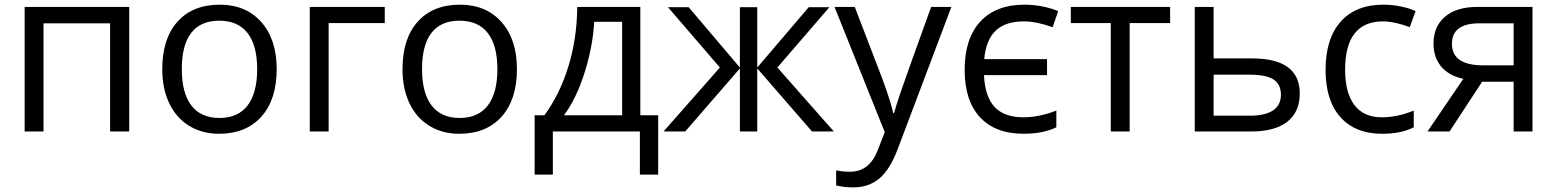

<svg xmlns="http://www.w3.org/2000/svg" viewBox="-20 -565 6691 825"><path d="M167 0H85.9V-535.2H535.2V0H453.1V-464.8H167Z M1168.9 -268.1Q1168.9 -137.2 1103 -63.7Q1037.1 9.8 920.9 9.8Q849.1 9.8 793.5 -23.9Q737.8 -57.6 707.5 -120.6Q677.2 -183.6 677.2 -268.1Q677.2 -398.9 742.7 -471.9Q808.1 -544.9 924.3 -544.9Q1036.6 -544.9 1102.8 -470.2Q1168.9 -395.5 1168.9 -268.1ZM761.2 -268.1Q761.2 -165.5 802.2 -111.8Q843.3 -58.1 922.9 -58.1Q1002.4 -58.1 1043.7 -111.6Q1085 -165 1085 -268.1Q1085 -370.1 1043.7 -423.1Q1002.4 -476.1 921.9 -476.1Q842.3 -476.1 801.8 -423.8Q761.2 -371.6 761.2 -268.1Z M1633.3 -465.8H1392.1V0H1311V-535.2H1633.3Z M2201.2 -268.1Q2201.2 -137.2 2135.3 -63.7Q2069.3 9.8 1953.1 9.8Q1881.3 9.8 1825.7 -23.9Q1770 -57.6 1739.7 -120.6Q1709.5 -183.6 1709.5 -268.1Q1709.5 -398.9 1774.9 -471.9Q1840.3 -544.9 1956.5 -544.9Q2068.8 -544.9 2135 -470.2Q2201.2 -395.5 2201.2 -268.1ZM1793.5 -268.1Q1793.5 -165.5 1834.5 -111.8Q1875.5 -58.1 1955.1 -58.1Q2034.7 -58.1 2075.9 -111.6Q2117.2 -165 2117.2 -268.1Q2117.2 -370.1 2075.9 -423.1Q2034.7 -476.1 1954.1 -476.1Q1874.5 -476.1 1834 -423.8Q1793.5 -371.6 1793.5 -268.1Z M2808.1 185.1H2729.5V0H2355.5V185.1H2277.3V-69.8H2319.3Q2384.8 -158.7 2421.9 -278.3Q2459 -397.9 2460.4 -535.2H2731.4V-69.8H2808.1ZM2653.3 -69.8V-471.2H2533.2Q2526.9 -362.8 2491.5 -251.7Q2456.1 -140.6 2403.3 -69.8Z M3159.2 -534.2H3233.9V-274.9L3455.1 -534.2H3543.9L3320.3 -274.9L3563 0H3469.2L3233.9 -271V0H3159.2V-271L2924.3 0H2831.1L3073.2 -274.9L2850.1 -534.2H2939L3159.2 -274.9Z M3565.9 -535.2H3652.8L3770 -230Q3808.6 -125.5 3817.9 -79.1H3821.8Q3828.1 -104 3848.4 -164.3Q3868.7 -224.6 3981 -535.2H4067.9L3837.9 74.2Q3803.7 164.6 3758.1 202.4Q3712.4 240.2 3646 240.2Q3608.9 240.2 3572.8 231.9V167Q3599.6 172.9 3632.8 172.9Q3716.3 172.9 3752 79.1L3781.7 2.9Z M4377.9 9.8Q4256.8 9.8 4190.9 -61.3Q4125 -132.3 4125 -265.1Q4125 -399.4 4192.1 -472.2Q4259.3 -544.9 4381.8 -544.9Q4421.9 -544.9 4460.4 -537.1Q4499 -529.3 4526.9 -517.1L4502.9 -448.2Q4433.1 -473.1 4379.9 -473.1Q4299.8 -473.1 4258.3 -433.3Q4216.8 -393.6 4209 -311H4479V-242.2H4208Q4212.4 -149.4 4253.9 -105.2Q4295.4 -61 4377 -61Q4445.3 -61 4519 -89.8V-18.1Q4462.4 9.8 4377.9 9.8Z M5007.8 -465.8H4834V0H4752.9V-465.8H4581.1V-535.2H5007.8Z M5194.8 -314H5359.9Q5564.9 -314 5564.9 -163.1Q5564.9 -84 5511.5 -42Q5458 0 5355 0H5113.8V-535.2H5194.8ZM5194.8 -244.1V-67.9H5351.1Q5415.5 -67.9 5449.7 -90.3Q5483.9 -112.8 5483.9 -158.2Q5483.9 -202.6 5452.4 -223.4Q5420.9 -244.1 5348.6 -244.1Z M5919.4 9.8Q5803.2 9.8 5739.5 -61.8Q5675.8 -133.3 5675.8 -264.2Q5675.8 -398.4 5740.5 -471.7Q5805.2 -544.9 5924.8 -544.9Q5963.4 -544.9 6002 -536.6Q6040.5 -528.3 6062.5 -517.1L6037.6 -448.2Q6010.7 -459 5979 -466.1Q5947.3 -473.1 5922.9 -473.1Q5759.8 -473.1 5759.8 -265.1Q5759.8 -166.5 5799.6 -113.8Q5839.4 -61 5917.5 -61Q5984.4 -61 6054.7 -89.8V-18.1Q6001 9.8 5919.4 9.8Z M6208.5 0H6113.8L6267.6 -226.1Q6205.6 -239.7 6172.6 -279.1Q6139.6 -318.4 6139.6 -377.9Q6139.6 -451.2 6189 -493.2Q6238.3 -535.2 6326.7 -535.2H6564.9V0H6483.9V-213.9H6348.6ZM6218.8 -377Q6218.8 -284.2 6353.5 -284.2H6483.9V-464.8H6336.9Q6218.8 -464.8 6218.8 -377Z"/></svg>

Font: HunimalSansv1.5
Style: Regular
Weight: 400
Foundry: Ascender Corporation
Version: Version 1.10